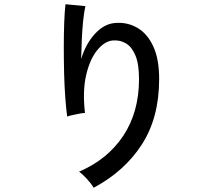

<svg xmlns="http://www.w3.org/2000/svg" viewBox="-20 -826 1040 906"><path d="M422 60Q411 41 391 19Q371 -3 353 -16Q487 -73 561.5 -185Q636 -297 636 -453Q636 -524 619 -564.5Q602 -605 574 -621.5Q546 -638 512 -635Q474 -632 439 -589.5Q404 -547 386.5 -471.5Q369 -396 381 -293Q372 -293 354 -289.5Q336 -286 320 -282.5Q304 -279 297 -276Q292 -312 288 -366Q284 -420 282.5 -481.5Q281 -543 281 -604.5Q281 -666 283 -719Q285 -772 289 -806L383 -797Q377 -771 372.5 -729Q368 -687 366 -639Q364 -591 363 -547Q384 -619 429 -667.5Q474 -716 529 -718Q585 -721 631 -693Q677 -665 704 -605.5Q731 -546 731 -453Q731 -271 649.5 -144.5Q568 -18 422 60Z"/></svg>

Font: Zen Kaku Gothic New Medium
Style: Regular
Weight: 500
Designer: Yoshimichi Ohira
Foundry: Positype
Version: Version 1.002